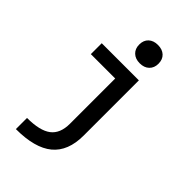

<svg xmlns="http://www.w3.org/2000/svg" viewBox="-285 -853 1170 1170"><g transform="rotate(45 300.0 -267.5)"><path d="M97 124Q207 124 257 86Q307 48 307 -36V-426H97V-520H417V-44Q417 90 338.5 155Q260 220 97 220ZM347 -597Q309 -597 286.5 -618.5Q264 -640 264 -676Q264 -713 286.5 -734Q309 -755 347 -755Q385 -755 407.5 -734Q430 -713 430 -676Q430 -640 407.5 -618.5Q385 -597 347 -597Z"/></g></svg>

Font: M PLUS Code Latin Expanded Medium
Style: Regular
Weight: 500
Width: 7
Designer: Coji Morishita
Foundry: UNDERFOREST DESIGN
Version: Version 1.002; ttfautohint (v1.8.3)